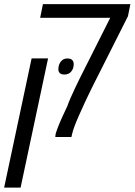

<svg xmlns="http://www.w3.org/2000/svg" viewBox="-65 -650 639 911"><path d="M197.3 0Q197.8 -2.9 198 -6.1Q198.2 -9.3 198.7 -13.2Q201.2 -23.4 208.3 -42.2Q215.3 -61 227.1 -87.6Q238.8 -114.3 254.9 -147.5Q259.8 -162.1 269.3 -184.1Q278.8 -206.1 290.8 -231.2Q302.7 -256.3 314 -279.3L458 -565.4H125.5L138.7 -630.4H553.7L542 -572.8L393.6 -278.3Q390.6 -272.9 385.5 -262.5Q380.4 -252 373.5 -238.3Q366.7 -224.6 359.6 -210Q352.5 -195.3 346.2 -181.9Q339.8 -168.5 335 -158.2Q322.3 -130.4 310.3 -103.5Q298.3 -76.7 289.3 -53Q280.3 -29.3 276.4 -11.2L273.9 0ZM-45.4 240.2 85 -373H163.1L32.7 240.2ZM240.7 -296.4Q226.1 -296.4 219 -303Q211.9 -309.6 211.9 -321.3Q211.9 -341.8 223.1 -357.2Q234.4 -372.6 254.9 -372.6Q270 -372.6 277.3 -365.5Q284.7 -358.4 284.7 -345.7Q284.7 -324.7 272.9 -310.5Q261.2 -296.4 240.7 -296.4Z"/></svg>

Font: Open Sans SemiCondensed
Style: Italic
Weight: 400
Width: 4
Italic angle: -12°
Designer: Monotype Design Team
Foundry: Monotype Imaging Inc.
Version: Version 3.000